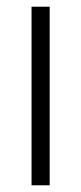

<svg xmlns="http://www.w3.org/2000/svg" viewBox="-20 -552 242 572"><path d="M128 0V-532H74V0Z"/></svg>

Font: Noto Sans Thai Cond Light
Style: Regular
Weight: 300
Width: 3
Designer: Monotype Design Team
Foundry: Monotype Imaging Inc.
Version: Version 2.002